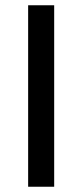

<svg xmlns="http://www.w3.org/2000/svg" viewBox="-20 -710 313 730"><path d="M186 -690V0H87V-690Z"/></svg>

Font: Exo 2 Medium
Style: Regular
Weight: 500
Designer: Natanael Gama
Foundry: Natanael Gama
Version: Version 2.010